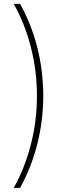

<svg xmlns="http://www.w3.org/2000/svg" viewBox="-20 -757 333 977"><path d="M82 199.2H49.8Q106 99.1 137 -21.5Q168 -142.1 168 -269.5Q168 -396.5 137 -517.3Q106 -638.2 49.8 -737.3H82Q139.2 -635.3 169.4 -516.8Q199.7 -398.4 200.2 -269.5Q199.7 -141.1 169.4 -22.5Q139.2 96.2 82 199.2Z"/></svg>

Font: Pretendard Std Thin
Style: Regular
Weight: 100
Designer: Base glyphs from Inter by Rasmus Andersson; Hangeul glyphs from Noto Sans CJK(Source Han Sans) by Jang Soo-young and Kan
Foundry: Kil Hyung-jin
Version: Version 1.309